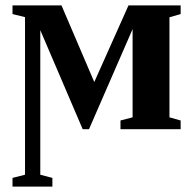

<svg xmlns="http://www.w3.org/2000/svg" viewBox="-20 -479 721 712"><path d="M310.1 0H286.6L129.4 -367.2V168.9L174.3 180.7V212.9H26.4V180.7L72.8 168.9V-415.5L26.4 -426.8V-459H208L329.6 -174.8L456.5 -459H649.9V-426.8L608.4 -415V-43.9L649.9 -32.2V0H426.8V-32.2L471.7 -43.9V-371.1Z"/></svg>

Font: Liberation Serif
Style: Bold
Weight: 700
Designer: Steve Matteson
Foundry: Ascender Corporation
Version: Version 2.1.5